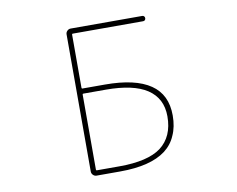

<svg xmlns="http://www.w3.org/2000/svg" viewBox="-79 -857 1158 939"><g transform="rotate(-10 500.0 -388.0)"><path d="M327.1 -22.5Q317.4 -22.5 310.1 -29.8Q302.7 -37.1 302.7 -46.9V-728.5Q302.7 -738.3 310.1 -745.6Q317.4 -752.9 327.1 -752.9H682.6Q688.5 -752.9 691.9 -749Q695.3 -745.1 695.3 -739.7Q695.3 -734.4 691.9 -730.5Q688.5 -726.6 682.6 -726.6H333Q329.1 -726.6 329.1 -722.7V-459Q329.1 -454.1 333 -454.1H444.3Q595.7 -454.1 670.9 -402.3Q708 -377 726.6 -338.4Q745.1 -299.8 745.1 -248Q745.1 -191.4 725.6 -149.4Q708 -107.4 670.9 -79.1Q595.7 -22.5 444.3 -22.5ZM329.1 -51.8Q329.1 -47.9 333 -47.9H444.3Q586.9 -47.9 652.3 -96.7Q718.8 -147.5 718.8 -248Q718.8 -337.9 649.4 -383.8Q581.1 -428.7 444.3 -428.7H333Q329.1 -428.7 329.1 -424.8Z"/></g></svg>

Font: Rounded-X Mgen+ 1mn thin
Style: Regular
Weight: 100
Designer: [Source Han Sans]
Ryoko NISHIZUKA  (kana & ideographs); Paul D. Hunt (Latin, Greek & Cyrillic); Wenlong ZHANG  (bopomofo
Version: Version 1.059.20150602